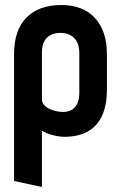

<svg xmlns="http://www.w3.org/2000/svg" viewBox="-20 -528 484 765"><path d="M406 -171V-312Q406 -404 358.5 -456Q311 -508 225 -508Q134 -508 85 -457.5Q36 -407 36 -312V193L147 217V-7Q156 -2 166.5 2.5Q177 7 188.5 10Q200 13 212.5 15Q225 17 237 17Q293 17 330.5 -4.5Q368 -26 387 -68Q406 -110 406 -171ZM296 -318V-156Q296 -133 288.5 -116.5Q281 -100 267 -91Q253 -82 231 -82Q219 -82 204.5 -85Q190 -88 177 -94Q164 -100 155.5 -110Q147 -120 147 -133V-318Q147 -344 155.5 -361.5Q164 -379 181 -388Q198 -397 221 -397Q245 -397 262 -387Q279 -377 287.5 -359.5Q296 -342 296 -318Z"/></svg>

Font: Advent Pro
Style: Bold
Weight: 700
Designer: VivaRado, Andreas Kalpakidis
Foundry: VivaRado, Andreas Kalpakidis
Version: Version 3.000